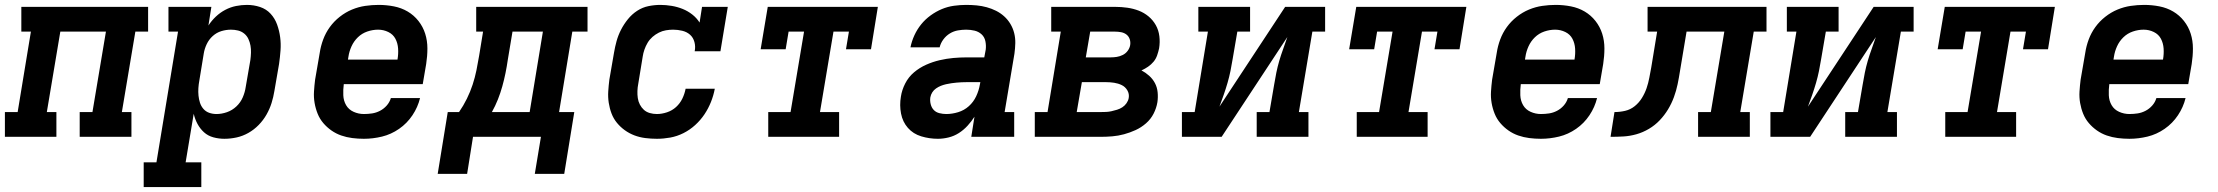

<svg xmlns="http://www.w3.org/2000/svg" viewBox="-24 -558 9044 783"><path d="M-4 0V-101H48L102 -429H63V-530H580V-429H528L473 -101H512V0H301V-101H353L408 -429H222L167 -101H206V0Z M562 205V104H614L702 -429H663V-530H838L826 -454Q839 -474 856.5 -490.5Q874 -507 895 -518Q916 -529 938.5 -533.5Q961 -538 983 -538Q1011 -538 1036.5 -529.5Q1062 -521 1079.5 -502Q1097 -483 1106 -458Q1115 -433 1118.5 -406.5Q1122 -380 1120 -352.5Q1118 -325 1114 -297L1095 -187Q1091 -162 1083.5 -138Q1076 -114 1063 -91Q1050 -68 1031 -48.5Q1012 -29 989 -16Q966 -3 941 2.5Q916 8 891 8Q868 8 846 2Q824 -4 808 -18.5Q792 -33 781.5 -52.5Q771 -72 766 -94L733 104H797V205ZM859 -93Q880 -93 901.5 -100.5Q923 -108 940 -124Q957 -140 966 -161Q975 -182 978 -203L997 -313Q999 -328 999.5 -343Q1000 -358 997.5 -372Q995 -386 989 -399Q983 -412 972 -421Q961 -430 947 -433.5Q933 -437 918 -437Q898 -437 878.5 -431Q859 -425 843.5 -411Q828 -397 819 -378Q810 -359 807 -340L789 -230Q786 -214 785 -198.5Q784 -183 785.5 -168Q787 -153 791.5 -139Q796 -125 805.5 -114Q815 -103 829 -98Q843 -93 859 -93Z M1460 8Q1436 8 1412.5 5Q1389 2 1367.5 -5.5Q1346 -13 1327.5 -26Q1309 -39 1294.5 -56Q1280 -73 1271.5 -94Q1263 -115 1259 -138Q1255 -161 1256.5 -185Q1258 -209 1261 -233L1280 -343Q1284 -370 1294 -397Q1304 -424 1321 -447.5Q1338 -471 1361.5 -489.5Q1385 -508 1411.5 -519Q1438 -530 1465.5 -534Q1493 -538 1520 -538Q1552 -538 1582.5 -532Q1613 -526 1638.5 -511Q1664 -496 1682.5 -472.5Q1701 -449 1710 -420.5Q1719 -392 1719 -360.5Q1719 -329 1714 -297L1700 -215H1378Q1375 -192 1376 -169.5Q1377 -147 1387.5 -129Q1398 -111 1418 -102Q1438 -93 1460 -93Q1477 -93 1493.5 -95.5Q1510 -98 1525.5 -106Q1541 -114 1553 -127.5Q1565 -141 1570 -158H1689Q1680 -121 1658 -88Q1636 -55 1603.5 -32.5Q1571 -10 1534 -1Q1497 8 1460 8ZM1395 -315H1597Q1601 -338 1599.5 -360Q1598 -382 1588.5 -400Q1579 -418 1559.5 -427.5Q1540 -437 1518 -437Q1496 -437 1474 -429.5Q1452 -422 1435.5 -406Q1419 -390 1409.5 -369Q1400 -348 1397 -327Z M1761 151 1802 -101H1848Q1866 -127 1880 -155.5Q1894 -184 1903.5 -213Q1913 -242 1919 -271.5Q1925 -301 1930 -331L1946 -429H1918V-530H2372V-429H2310L2256 -101H2318L2277 151H2157L2182 0H1905L1881 151ZM1982 -101H2136L2190 -429H2066L2047 -315Q2043 -287 2037.5 -260Q2032 -233 2024.5 -206Q2017 -179 2006.5 -152.5Q1996 -126 1982 -101Z M2655 8Q2631 8 2607.5 5Q2584 2 2563 -6Q2542 -14 2524 -27Q2506 -40 2492 -57Q2478 -74 2470 -95Q2462 -116 2458.5 -139Q2455 -162 2456.5 -185.5Q2458 -209 2461 -233L2480 -343Q2484 -367 2490.5 -390.5Q2497 -414 2508.5 -436.5Q2520 -459 2536.5 -479.5Q2553 -500 2574.5 -514Q2596 -528 2620.5 -533Q2645 -538 2669 -538Q2692 -538 2715.5 -534Q2739 -530 2760 -521.5Q2781 -513 2799 -499Q2817 -485 2829 -466L2839 -530H2944L2914 -349H2809Q2813 -368 2808 -386.5Q2803 -405 2790 -416.5Q2777 -428 2758.5 -432.5Q2740 -437 2721 -437Q2707 -437 2692 -434.5Q2677 -432 2663 -425Q2649 -418 2637 -407.5Q2625 -397 2617 -383.5Q2609 -370 2604 -355.5Q2599 -341 2597 -327L2579 -217Q2576 -202 2575.5 -187Q2575 -172 2577 -158Q2579 -144 2585.5 -131.5Q2592 -119 2602 -110Q2612 -101 2626 -97Q2640 -93 2655 -93Q2675 -93 2696 -100Q2717 -107 2733 -121.5Q2749 -136 2758.5 -155.5Q2768 -175 2772 -196H2891Q2886 -169 2875.5 -142.5Q2865 -116 2849 -92Q2833 -68 2811 -48Q2789 -28 2763 -15Q2737 -2 2709.5 3Q2682 8 2655 8Z M3109 0V-101H3200L3255 -429H3192L3180 -357H3078L3107 -530H3556L3528 -357H3426L3438 -429H3375L3320 -101H3398V0Z M3801 8Q3766 8 3733 -2Q3700 -12 3678.5 -36.5Q3657 -61 3650.5 -95Q3644 -129 3650 -164Q3654 -191 3667.5 -217.5Q3681 -244 3703.5 -263Q3726 -282 3753 -294Q3780 -306 3808 -312.5Q3836 -319 3863.5 -321.5Q3891 -324 3919 -324H3990L3996 -356Q3998 -373 3994.5 -390Q3991 -407 3979 -418Q3967 -429 3950.5 -433Q3934 -437 3916 -437Q3900 -437 3882.5 -434Q3865 -431 3849.5 -421.5Q3834 -412 3823 -397Q3812 -382 3808 -365H3689Q3694 -390 3705 -414Q3716 -438 3732.5 -458.5Q3749 -479 3771 -495Q3793 -511 3817 -521Q3841 -531 3866.5 -534.5Q3892 -538 3916 -538Q3938 -538 3959 -536Q3980 -534 4000 -528.5Q4020 -523 4038 -514Q4056 -505 4071 -491.5Q4086 -478 4096.5 -460.5Q4107 -443 4112 -423Q4117 -403 4116.5 -382Q4116 -361 4113 -339L4073 -101H4112V0H3937L3950 -82Q3938 -63 3922 -45.5Q3906 -28 3886.5 -15.5Q3867 -3 3844.5 2.5Q3822 8 3801 8ZM3835 -93Q3859 -93 3883.5 -100.5Q3908 -108 3927 -125Q3946 -142 3957 -165.5Q3968 -189 3972 -213L3974 -223H3919Q3908 -223 3897.5 -222.5Q3887 -222 3876.5 -221Q3866 -220 3855.5 -218.5Q3845 -217 3834 -214.5Q3823 -212 3813 -208Q3803 -204 3793.5 -197.5Q3784 -191 3778 -181.5Q3772 -172 3770 -161Q3768 -147 3771.5 -133Q3775 -119 3784 -109.5Q3793 -100 3807 -96.5Q3821 -93 3835 -93Z M4196 0V-101H4248L4302 -429H4263V-530H4524Q4549 -530 4573.5 -526.5Q4598 -523 4620 -514.5Q4642 -506 4660 -491Q4678 -476 4689.5 -455.5Q4701 -435 4704 -410.5Q4707 -386 4703 -361Q4700 -347 4695 -332.5Q4690 -318 4680.5 -306.5Q4671 -295 4658 -286Q4645 -277 4631 -271Q4648 -262 4662.5 -249Q4677 -236 4686 -219Q4695 -202 4697 -181.5Q4699 -161 4696 -141Q4692 -117 4680.5 -94.5Q4669 -72 4649.5 -55Q4630 -38 4607 -27.5Q4584 -17 4560 -10.5Q4536 -4 4512 -2Q4488 0 4464 0ZM4404 -324H4505Q4518 -324 4530.5 -326Q4543 -328 4555 -334Q4567 -340 4575 -351Q4583 -362 4585 -374Q4587 -387 4583 -398.5Q4579 -410 4570 -417Q4561 -424 4549 -426.5Q4537 -429 4524 -429H4422ZM4367 -101H4464Q4476 -101 4487 -101.5Q4498 -102 4509 -104.5Q4520 -107 4531.5 -110.5Q4543 -114 4553 -120.5Q4563 -127 4570 -137Q4577 -147 4579 -158Q4582 -175 4573.5 -189.5Q4565 -204 4550.5 -211Q4536 -218 4519.5 -220.5Q4503 -223 4486 -223H4388Z M4796 0V-101H4848L4902 -429H4863V-530H5074V-429H5022L5003 -318Q4999 -293 4994 -268.5Q4989 -244 4982 -220Q4975 -196 4966.5 -171.5Q4958 -147 4949 -123L5217 -530H5380V-429H5328L5273 -101H5312V0H5101V-101H5153L5172 -212Q5176 -237 5181 -261.5Q5186 -286 5193 -310Q5200 -334 5209 -358.5Q5218 -383 5226 -407L4958 0Z M5509 0V-101H5600L5655 -429H5592L5580 -357H5478L5507 -530H5956L5928 -357H5826L5838 -429H5775L5720 -101H5798V0Z M6260 8Q6236 8 6212.5 5Q6189 2 6167.5 -5.5Q6146 -13 6127.5 -26Q6109 -39 6094.5 -56Q6080 -73 6071.5 -94Q6063 -115 6059 -138Q6055 -161 6056.5 -185Q6058 -209 6061 -233L6080 -343Q6084 -370 6094 -397Q6104 -424 6121 -447.5Q6138 -471 6161.5 -489.5Q6185 -508 6211.5 -519Q6238 -530 6265.5 -534Q6293 -538 6320 -538Q6352 -538 6382.5 -532Q6413 -526 6438.5 -511Q6464 -496 6482.5 -472.5Q6501 -449 6510 -420.5Q6519 -392 6519 -360.5Q6519 -329 6514 -297L6500 -215H6178Q6175 -192 6176 -169.5Q6177 -147 6187.5 -129Q6198 -111 6218 -102Q6238 -93 6260 -93Q6277 -93 6293.5 -95.5Q6310 -98 6325.5 -106Q6341 -114 6353 -127.5Q6365 -141 6370 -158H6489Q6480 -121 6458 -88Q6436 -55 6403.5 -32.5Q6371 -10 6334 -1Q6297 8 6260 8ZM6195 -315H6397Q6401 -338 6399.5 -360Q6398 -382 6388.5 -400Q6379 -418 6359.5 -427.5Q6340 -437 6318 -437Q6296 -437 6274 -429.5Q6252 -422 6235.5 -406Q6219 -390 6209.5 -369Q6200 -348 6197 -327Z M6544 0 6560 -101Q6582 -101 6603.5 -106Q6625 -111 6642.5 -125Q6660 -139 6672 -158.5Q6684 -178 6691 -198.5Q6698 -219 6702 -240.5Q6706 -262 6710 -283L6734 -429H6695V-530H7180V-429H7128L7073 -101H7112V0H6901V-101H6953L7008 -429H6854L6827 -267Q6823 -241 6817.5 -214.5Q6812 -188 6802.5 -162Q6793 -136 6778.5 -112Q6764 -88 6744.5 -67.5Q6725 -47 6700.5 -32.5Q6676 -18 6649.5 -10.5Q6623 -3 6596.5 -1.5Q6570 0 6544 0Z M7196 0V-101H7248L7302 -429H7263V-530H7474V-429H7422L7403 -318Q7399 -293 7394 -268.5Q7389 -244 7382 -220Q7375 -196 7366.5 -171.5Q7358 -147 7349 -123L7617 -530H7780V-429H7728L7673 -101H7712V0H7501V-101H7553L7572 -212Q7576 -237 7581 -261.5Q7586 -286 7593 -310Q7600 -334 7609 -358.5Q7618 -383 7626 -407L7358 0Z M7909 0V-101H8000L8055 -429H7992L7980 -357H7878L7907 -530H8356L8328 -357H8226L8238 -429H8175L8120 -101H8198V0Z M8660 8Q8636 8 8612.5 5Q8589 2 8567.5 -5.5Q8546 -13 8527.5 -26Q8509 -39 8494.5 -56Q8480 -73 8471.5 -94Q8463 -115 8459 -138Q8455 -161 8456.5 -185Q8458 -209 8461 -233L8480 -343Q8484 -370 8494 -397Q8504 -424 8521 -447.5Q8538 -471 8561.5 -489.5Q8585 -508 8611.5 -519Q8638 -530 8665.5 -534Q8693 -538 8720 -538Q8752 -538 8782.5 -532Q8813 -526 8838.5 -511Q8864 -496 8882.5 -472.5Q8901 -449 8910 -420.5Q8919 -392 8919 -360.5Q8919 -329 8914 -297L8900 -215H8578Q8575 -192 8576 -169.5Q8577 -147 8587.5 -129Q8598 -111 8618 -102Q8638 -93 8660 -93Q8677 -93 8693.5 -95.5Q8710 -98 8725.5 -106Q8741 -114 8753 -127.5Q8765 -141 8770 -158H8889Q8880 -121 8858 -88Q8836 -55 8803.5 -32.5Q8771 -10 8734 -1Q8697 8 8660 8ZM8595 -315H8797Q8801 -338 8799.5 -360Q8798 -382 8788.5 -400Q8779 -418 8759.5 -427.5Q8740 -437 8718 -437Q8696 -437 8674 -429.5Q8652 -422 8635.5 -406Q8619 -390 8609.5 -369Q8600 -348 8597 -327Z"/></svg>

Font: Iosevka Curly Slab ExObl
Style: Bold
Weight: 700
Width: 7
Italic angle: -9°
Monospace: yes
Designer: Belleve Invis
Foundry: Belleve Invis
Version: Version 11.0.0; ttfautohint (v1.8.3)